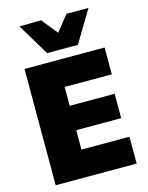

<svg xmlns="http://www.w3.org/2000/svg" viewBox="-139 -1051 877 1137"><g transform="rotate(-15 299.0 -483.0)"><path d="M57.5 0V-713H548.5V-548.5H259.5V-433H535V-283.5H259.5V-164.5H554V0ZM211 -769Q181.5 -818.5 152 -867.5Q122.5 -916.5 93.5 -964L227 -966Q246.5 -941.5 266 -917.2Q285.5 -893 305.5 -868.5Q325 -892.5 344 -916.5Q363 -940.5 382 -964H517Q488 -916 459 -867.5Q429.5 -818.5 399.5 -769Z"/></g></svg>

Font: Heraclito ExtraBold
Style: Regular
Weight: 800
Designer: Kostas Bartsokas (font) & Cristiano Sobral (main changes)
Foundry: Kostas Bartsokas (font) & Cristiano Sobral (main changes)
Version: Version 1.00;July 8, 2020;FontCreator 13.0.0.2655 64-bit